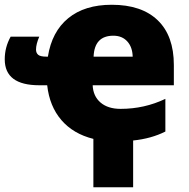

<svg xmlns="http://www.w3.org/2000/svg" viewBox="-36 -583 792 806"><path d="M658.2 -30.8Q599.1 -1 522.9 6.8V203.1H356V0Q271.5 -21 221.7 -78.9Q171.9 -136.7 162.1 -225.1H128.9Q-16.1 -225.1 -16.1 -334Q-16.1 -384.8 8.8 -429.2H128.9Q115.2 -397.5 115.2 -375Q115.2 -360.8 124.3 -353Q133.3 -345.2 159.2 -345.2H165Q181.6 -450.2 250.5 -506.6Q319.3 -563 433.1 -563Q558.6 -563 626.2 -497.8Q693.8 -432.6 693.8 -310.1V-225.1H353Q355 -179.2 386 -152.6Q417 -126 470.2 -126Q570.3 -126 658.2 -168ZM439.9 -433.1Q360.4 -433.1 356.9 -345.2H521Q520 -385.3 498.3 -409.2Q476.6 -433.1 439.9 -433.1Z"/></svg>

Font: OpenSansExtrabold
Style: Regular
Weight: 800
Foundry: Ascender Corporation
Version: Version 1.10